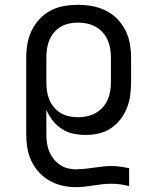

<svg xmlns="http://www.w3.org/2000/svg" viewBox="-20 -548 640 791"><path d="M291 223Q263 223 235.5 216.5Q208 210 183.5 196Q159 182 140 161Q121 140 109 114.5Q97 89 92.5 61Q88 33 88 5V-310Q88 -339 93 -367.5Q98 -396 110.5 -422Q123 -448 143 -469.5Q163 -491 188.5 -504.5Q214 -518 243 -523Q272 -528 301 -528Q330 -528 359 -523Q388 -518 414.5 -505Q441 -492 462 -471Q483 -450 496.5 -423.5Q510 -397 515 -368Q520 -339 520 -310V-210Q520 -183 516.5 -156Q513 -129 503 -103.5Q493 -78 476 -56Q459 -34 436 -19Q413 -4 386.5 2Q360 8 332 8Q307 8 281.5 2.5Q256 -3 234.5 -17Q213 -31 197 -51.5Q181 -72 171 -96V5Q171 23 173.5 41.5Q176 60 183 76.5Q190 93 201.5 107.5Q213 122 228.5 132Q244 142 262 146Q280 150 298 150Q298 150 298 149.5Q298 149 298 149Q316 149 333.5 147Q351 145 368.5 142.5Q386 140 403.5 138Q421 136 439 136Q457 136 475.5 138.5Q494 141 512 145V219Q494 214 475.5 211.5Q457 209 439 209Q420 209 401.5 211Q383 213 365 216Q347 219 328.5 221Q310 223 291 223ZM301 -65Q320 -65 338.5 -69Q357 -73 373.5 -82Q390 -91 403 -105.5Q416 -120 423.5 -137Q431 -154 434 -172.5Q437 -191 437 -210V-310Q437 -329 434 -347.5Q431 -366 423.5 -383Q416 -400 403 -414.5Q390 -429 373.5 -438Q357 -447 338.5 -451Q320 -455 301 -455Q283 -455 264.5 -451Q246 -447 230 -437.5Q214 -428 202 -413.5Q190 -399 183 -382Q176 -365 173.5 -346.5Q171 -328 171 -310V-210Q171 -192 173.5 -173.5Q176 -155 183 -138Q190 -121 202 -106.5Q214 -92 230 -82.5Q246 -73 264 -69Q282 -65 301 -65Z"/></svg>

Font: Iosevka SS04 Extended
Style: Regular
Weight: 400
Width: 7
Monospace: yes
Designer: Belleve Invis
Foundry: Belleve Invis
Version: Version 19.0.0; ttfautohint (v1.8.4)